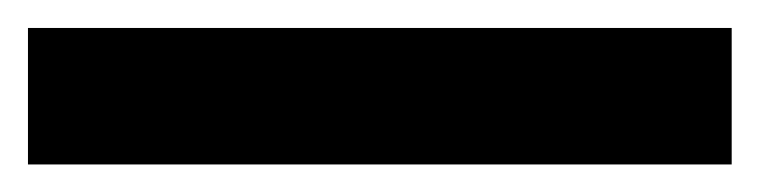

<svg xmlns="http://www.w3.org/2000/svg" viewBox="-23 -878 546 138"><path d="M502.9 -759.8H-2.9V-857.9H502.9Z"/></svg>

Font: CAA NEO Sans
Style: Bold
Weight: 700
Version: Version 1.10